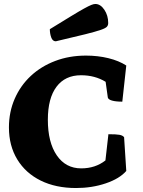

<svg xmlns="http://www.w3.org/2000/svg" viewBox="-20 -935 718 967"><path d="M363 12Q261 12 185 -25.5Q109 -63 67 -132Q25 -201 25 -293Q25 -371 54 -437.5Q83 -504 135 -552.5Q187 -601 258 -628Q329 -655 413 -655Q473 -655 526 -642Q579 -629 616 -605L596 -423Q563 -423 544 -428.5Q525 -434 523 -444L512 -523Q458 -556 388 -556Q308 -556 264.5 -498Q221 -440 221 -332Q221 -218 266 -152.5Q311 -87 389 -87Q460 -87 511 -127L526 -259Q566 -259 582 -256Q598 -253 605 -244L616 -74Q582 -35 512.5 -11.5Q443 12 363 12ZM261 -727Q245 -727 238 -746.5Q231 -766 231 -788Q296 -828 337 -853Q378 -878 402.5 -891.5Q427 -905 439.5 -910Q452 -915 460 -915Q486 -915 505.5 -886Q525 -857 525 -819Q525 -808 518.5 -800.5Q512 -793 487.5 -784.5Q463 -776 409.5 -762.5Q356 -749 261 -727Z"/></svg>

Font: Petrona Black
Style: Regular
Weight: 900
Designer: Ringo R. Seeber
Foundry: Ringo R. Seeber
Version: Version 2.001; ttfautohint (v1.8.3)